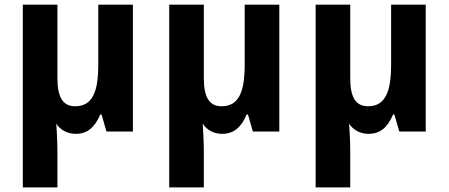

<svg xmlns="http://www.w3.org/2000/svg" viewBox="-20 -566 1930 826"><path d="M227.1 -227.1Q227.1 -168 245.4 -138.4Q263.7 -108.9 303.2 -108.9Q331.5 -108.9 350.6 -120.6Q369.6 -132.3 381.3 -155.3Q393.1 -178.2 397.9 -211.9Q402.8 -245.6 402.8 -289.1V-545.9H551.8V0H438L417 -73.2H411.1Q394 -31.7 368.4 -11Q342.8 9.8 306.2 9.8Q279.8 9.8 257.8 -1.5Q235.8 -12.7 222.2 -34.2Q223.1 -13.7 224.6 7.3Q225.6 25.4 226.3 45.9Q227.1 66.4 227.1 84V240.2H78.1V-545.9H227.1Z M856.9 -227.1Q856.9 -168 875.2 -138.4Q893.6 -108.9 933.1 -108.9Q961.4 -108.9 980.5 -120.6Q999.5 -132.3 1011.2 -155.3Q1022.9 -178.2 1027.8 -211.9Q1032.7 -245.6 1032.7 -289.1V-545.9H1181.6V0H1067.9L1046.9 -73.2H1041Q1023.9 -31.7 998.3 -11Q972.7 9.8 936 9.8Q909.7 9.8 887.7 -1.5Q865.7 -12.7 852.1 -34.2Q853 -13.7 854.5 7.3Q855.5 25.4 856.2 45.9Q856.9 66.4 856.9 84V240.2H708V-545.9H856.9Z M1486.8 -227.1Q1486.8 -168 1505.1 -138.4Q1523.4 -108.9 1563 -108.9Q1591.3 -108.9 1610.4 -120.6Q1629.4 -132.3 1641.1 -155.3Q1652.8 -178.2 1657.7 -211.9Q1662.6 -245.6 1662.6 -289.1V-545.9H1811.5V0H1697.8L1676.8 -73.2H1670.9Q1653.8 -31.7 1628.2 -11Q1602.5 9.8 1565.9 9.8Q1539.6 9.8 1517.6 -1.5Q1495.6 -12.7 1481.9 -34.2Q1482.9 -13.7 1484.4 7.3Q1485.4 25.4 1486.1 45.9Q1486.8 66.4 1486.8 84V240.2H1337.9V-545.9H1486.8Z"/></svg>

Font: Droid Sans
Style: Bold
Weight: 700
Foundry: Ascender Corporation
Version: Version 1.00 build 112